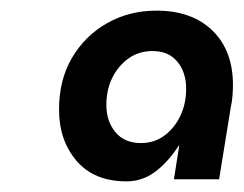

<svg xmlns="http://www.w3.org/2000/svg" viewBox="-20 -733 458 361"><path d="M218 -392Q157 -392 124 -430.5Q91 -469 91 -527Q91 -583 115.5 -624.5Q140 -666 181.5 -689.5Q223 -713 274 -713Q341 -713 379.5 -675.5Q418 -638 418 -573Q418 -563 417 -551.5Q416 -540 414 -532L392 -396H307L317 -459H316Q295 -427 271 -409.5Q247 -392 218 -392ZM245 -464Q270 -464 289 -478Q308 -492 319 -515Q330 -538 330 -566Q330 -597 313.5 -617Q297 -637 267 -637Q241 -637 221.5 -623Q202 -609 191 -586.5Q180 -564 180 -536Q180 -505 197 -484.5Q214 -464 245 -464Z"/></svg>

Font: MuseoModerno Thin SemiBold
Style: Italic
Weight: 600
Italic angle: -9°
Version: Version 1.003